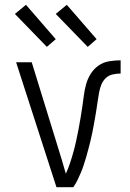

<svg xmlns="http://www.w3.org/2000/svg" viewBox="-20 -779 540 799"><path d="M285 0H215L47 -520H112L219 -173Q228 -144 237 -114.5Q246 -85 254 -56Q264 -78 271.5 -100.5Q279 -123 285.5 -146.5Q292 -170 297 -193Q302 -216 306.5 -239.5Q311 -263 315 -287Q319 -311 322.5 -334.5Q326 -358 329 -382Q332 -406 338.5 -429Q345 -452 358 -472.5Q371 -493 390.5 -506.5Q410 -520 434 -524Q458 -528 482 -528V-473Q465 -473 448 -469Q431 -465 419 -453Q407 -441 401 -425Q395 -409 392 -392Q389 -375 386.5 -358Q384 -341 381.5 -324.5Q379 -308 376 -291Q373 -274 370 -257.5Q367 -241 363.5 -224Q360 -207 356 -190.5Q352 -174 347.5 -157.5Q343 -141 338.5 -125Q334 -109 328.5 -92.5Q323 -76 316.5 -60.5Q310 -45 302.5 -29.5Q295 -14 285 0ZM345 -584 212 -721 258 -759 382 -616ZM175 -584 42 -721 88 -759 212 -616Z"/></svg>

Font: Iosevka Fixed Light
Style: Regular
Weight: 300
Monospace: yes
Designer: Belleve Invis
Foundry: Belleve Invis
Version: Version 32.3.0